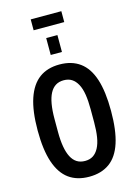

<svg xmlns="http://www.w3.org/2000/svg" viewBox="-148 -1087 829 1175"><g transform="rotate(-15 266.5 -499.5)"><path d="M267 12Q190 12 138.5 -25.5Q87 -63 60.5 -141.5Q34 -220 34 -343Q34 -466 60.5 -544.5Q87 -623 138.5 -661Q190 -699 267 -699Q344 -699 396 -661Q448 -623 473.5 -544.5Q499 -466 499 -343Q499 -220 473.5 -141.5Q448 -63 396 -25.5Q344 12 267 12ZM267 -88Q297 -88 318 -101.5Q339 -115 353.5 -142Q368 -169 374.5 -209Q381 -249 381 -303V-385Q381 -439 374.5 -479Q368 -519 353.5 -545.5Q339 -572 318 -585.5Q297 -599 267 -599Q237 -599 215.5 -585.5Q194 -572 180 -545.5Q166 -519 159 -479Q152 -439 152 -385V-303Q152 -249 159 -209Q166 -169 180 -142Q194 -115 215.5 -101.5Q237 -88 267 -88ZM231 -769V-876H302V-769ZM169 -942V-1011H363V-942Z"/></g></svg>

Font: Archivo ExtraCondensed SemiBold
Style: Regular
Weight: 600
Width: 2
Designer: Hector Gatti
Foundry: Omnibus-Type
Version: Version 2.001